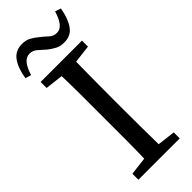

<svg xmlns="http://www.w3.org/2000/svg" viewBox="-279 -896 929 929"><g transform="rotate(-45 185.5 -431.5)"><path d="M44 -628V-669H327V-628L235 -617Q234 -554 233.5 -489Q233 -424 233 -359V-310Q233 -246 233.5 -181.5Q234 -117 235 -52L327 -41V0H44V-41L136 -52Q138 -115 138 -180Q138 -245 138 -310V-359Q138 -424 138 -488.5Q138 -553 136 -617ZM5 -734Q14 -793 39 -828Q64 -863 110 -863Q137 -863 156 -852.5Q175 -842 194 -826Q211 -813 228 -797Q245 -781 267 -781Q292 -781 308 -802.5Q324 -824 335 -861L365 -851Q355 -793 331 -758Q307 -723 261 -723Q233 -723 214.5 -733Q196 -743 179 -756Q160 -772 143 -788Q126 -804 103 -804Q79 -804 62.5 -783Q46 -762 35 -725Z"/></g></svg>

Font: Source Serif Pro
Style: Regular
Weight: 400
Designer: Frank Grießhammer
Foundry: Adobe Systems Incorporated
Version: Version 3.001;hotconv 1.0.111;makeotfexe 2.5.65597